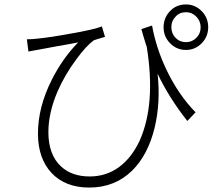

<svg xmlns="http://www.w3.org/2000/svg" viewBox="-20 -808 958 865"><path d="M382 37Q274 37 212 -29Q151 -95 151 -206Q151 -325 213 -448Q261 -544 332 -617Q303 -611 233 -599Q176 -589 158 -585Q138 -581 108 -576L101 -631Q124 -631 149 -634Q209 -640 301 -657Q404 -675 439 -689L453 -642Q448 -640 430 -635Q409 -629 402 -626Q368 -601 324 -541Q271 -470 238 -393Q198 -298 198 -213Q198 -111 255 -58Q304 -13 384 -13Q458 -13 516 -55Q573 -97 609 -174Q683 -339 641 -598Q640 -602 637 -609Q623 -654 617 -677L665 -693Q683 -594 727 -500Q781 -384 861 -302L824 -263Q741 -368 690 -476Q704 -344 676 -230Q646 -109 575 -39Q497 37 382 37ZM818 -583Q776 -583 746.5 -613Q717 -643 717 -685Q717 -727 745.5 -757.5Q774 -788 818 -788Q859 -788 888.5 -758Q918 -728 918 -685.5Q918 -643 888.5 -613Q859 -583 818 -583ZM818 -618Q845 -618 864.5 -637.5Q884 -657 884 -685Q884 -713 864.5 -733Q845 -753 818 -753Q789 -753 771 -733Q752 -714 752 -685.5Q752 -657 771 -637.5Q790 -618 818 -618Z"/></svg>

Font: GenSekiGothic TW L
Style: Regular
Weight: 300
Version: Version 1.501;PS 1;hotconv 16.6.51;makeotf.lib2.5.65220